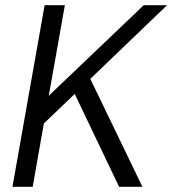

<svg xmlns="http://www.w3.org/2000/svg" viewBox="-20 -720 664 740"><path d="M28 0H106L149 -244L268 -358L439 0H529L328 -416L624 -700H534L168 -351L230 -700H152Z"/></svg>

Font: Uncut Sans
Style: Italic
Weight: 400
Italic angle: -10°
Designer: Kasper Nordkvist
Foundry: Uncut Type
Version: Version 1.111;FEAKit 1.0